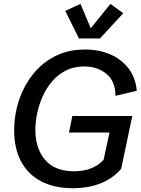

<svg xmlns="http://www.w3.org/2000/svg" viewBox="-20 -975 739 1007"><path d="M362.3 12.2Q265.1 12.2 196 -23.9Q127 -60.1 90.6 -128.2Q54.2 -196.3 54.2 -292Q54.2 -353 69.3 -413.8Q84.5 -474.6 114.5 -528.8Q144.5 -583 189.2 -625Q233.9 -667 293.2 -691.2Q352.5 -715.3 425.3 -715.3Q500 -715.3 559.1 -689.5Q618.2 -663.6 654.8 -615.2Q691.4 -566.9 697.3 -499L585.4 -472.2Q585.9 -547.9 538.8 -587.2Q491.7 -626.5 421.4 -626.5Q367.7 -626.5 326.2 -605.5Q284.7 -584.5 254.2 -549.1Q223.6 -513.7 204.1 -470.2Q184.6 -426.8 175 -381.1Q165.5 -335.4 165.5 -293.5Q165.5 -196.8 216.3 -136.7Q267.1 -76.7 369.1 -76.7Q416.5 -76.7 456.1 -91.6Q495.6 -106.4 523.4 -137.2L560.1 -307.1L590.3 -279.8H341.8L359.4 -366.7H673.8L615.7 -90.3Q591.8 -61.5 562.5 -42Q533.2 -22.5 500.2 -10.5Q467.3 1.5 432.4 6.8Q397.5 12.2 362.3 12.2ZM559.1 -954.6 626.5 -905.8 504.4 -773.4H394L322.3 -918L401.9 -954.6L456.1 -826.7Z"/></svg>

Font: Schibsted Grotesk Medium
Style: Italic
Weight: 500
Italic angle: -12°
Designer: Bakken & Baeck AS, Henrik Kongsvoll
Foundry: Schibsted ASA
Version: Version 1.100;gftools[0.9.25]